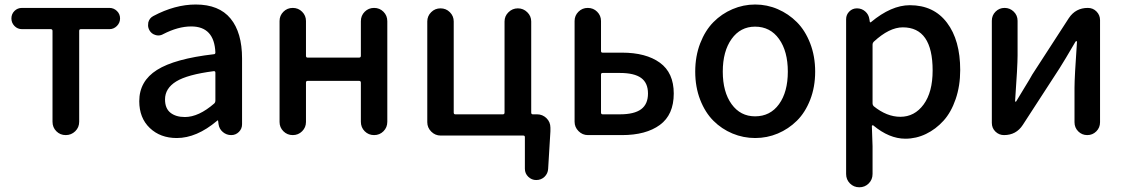

<svg xmlns="http://www.w3.org/2000/svg" viewBox="-20 -584 4861 830"><path d="M207 -57.6V-450.2Q207 -458 199.2 -458H75.2Q55.7 -458 42.5 -471.7Q29.3 -485.4 29.3 -504.4Q29.3 -523.4 42.5 -536.6Q55.7 -549.8 75.2 -549.8H453.1Q471.7 -549.8 485.4 -536.6Q499 -523.4 499 -504.4Q499 -485.4 485.4 -471.7Q471.7 -458 453.1 -458H329.1Q322.3 -458 322.3 -450.2V-57.6Q322.3 -33.2 305.2 -16.6Q288.1 0 264.2 0Q240.2 0 223.6 -16.6Q207 -33.2 207 -57.6Z M744.1 12.7Q672.9 12.7 627.4 -30.8Q582 -74.2 582 -146.5Q582 -233.4 658.7 -281.7Q735.4 -330.1 904.3 -349.6Q911.1 -349.6 911.1 -357.4Q906.2 -469.7 806.6 -469.7Q750 -469.7 685.5 -436.5Q675.8 -430.7 664.1 -430.7Q658.2 -430.7 652.3 -432.6Q634.8 -437.5 626 -453.1Q620.1 -463.9 620.1 -474.6Q620.1 -481.4 621.1 -487.3Q626 -505.9 642.6 -514.6Q736.3 -564.5 826.2 -564.5Q926.8 -564.5 976.6 -503.9Q1026.4 -443.4 1026.4 -331.1V-46.9Q1026.4 -27.3 1012.7 -13.7Q999 0 979.5 0Q959 0 943.4 -13.2Q927.7 -26.4 924.8 -46.9L922.9 -61.5Q921.9 -63.5 920.4 -63.5Q918.9 -63.5 918 -61.5Q830.1 12.7 744.1 12.7ZM779.3 -78.1Q838.9 -78.1 906.2 -136.7Q911.1 -141.6 911.1 -149.4V-269.5Q911.1 -276.4 905.3 -276.4Q905.3 -276.4 904.3 -276.4Q790 -261.7 741.7 -231.9Q693.4 -202.1 693.4 -154.3Q693.4 -115.2 716.8 -96.7Q740.2 -78.1 779.3 -78.1Z M1188.5 -56.6V-493.2Q1188.5 -516.6 1205.1 -533.2Q1221.7 -549.8 1245.6 -549.8Q1269.5 -549.8 1286.1 -533.2Q1302.7 -516.6 1302.7 -493.2V-342.8Q1302.7 -335 1309.6 -335H1532.2Q1540 -335 1540 -342.8V-492.2Q1540 -516.6 1556.6 -533.2Q1573.2 -549.8 1597.2 -549.8Q1621.1 -549.8 1637.7 -533.2Q1654.3 -516.6 1654.3 -492.2V-57.6Q1654.3 -33.2 1637.7 -16.6Q1621.1 0 1597.2 0Q1573.2 0 1556.6 -16.6Q1540 -33.2 1540 -57.6V-226.6Q1540 -234.4 1532.2 -234.4H1309.6Q1302.7 -234.4 1302.7 -226.6V-56.6Q1302.7 -33.2 1286.1 -16.6Q1269.5 0 1245.6 0Q1221.7 0 1205.1 -16.6Q1188.5 -33.2 1188.5 -56.6Z M2276.4 -97.7Q2276.4 -89.8 2283.2 -89.8H2301.8Q2325.2 -89.8 2342.3 -73.2Q2359.4 -56.6 2359.4 -32.2V-16.6L2349.6 145.5Q2348.6 166 2334 180.2Q2319.3 194.3 2297.9 194.3Q2278.3 194.3 2263.7 180.2Q2249 166 2249 145.5V8.8Q2249 2 2242.2 2H1884.8Q1861.3 2 1844.2 -15.1Q1827.1 -32.2 1827.1 -55.7V-491.2Q1827.1 -514.6 1843.8 -531.2Q1860.4 -547.9 1884.3 -547.9Q1908.2 -547.9 1924.8 -531.2Q1941.4 -514.6 1941.4 -491.2V-97.7Q1941.4 -89.8 1948.2 -89.8H2154.3Q2161.1 -89.8 2161.1 -97.7V-491.2Q2161.1 -514.6 2178.2 -531.2Q2195.3 -547.9 2218.8 -547.9Q2242.2 -547.9 2259.3 -531.2Q2276.4 -514.6 2276.4 -491.2Z M2521.5 0Q2498 0 2481 -17.1Q2463.9 -34.2 2463.9 -57.6V-493.2Q2463.9 -516.6 2480.5 -533.2Q2497.1 -549.8 2521 -549.8Q2544.9 -549.8 2561.5 -533.2Q2578.1 -516.6 2578.1 -493.2V-363.3Q2578.1 -356.4 2585 -356.4H2668.9Q2772.5 -356.4 2832.5 -313Q2892.6 -269.5 2892.6 -179.7Q2892.6 -87.9 2832.5 -43.9Q2772.5 0 2668.9 0ZM2578.1 -97.7Q2578.1 -89.8 2585 -89.8H2660.2Q2721.7 -89.8 2751.5 -111.8Q2781.2 -133.8 2781.2 -179.7Q2781.2 -225.6 2751.5 -247.1Q2721.7 -268.6 2660.2 -268.6H2585Q2578.1 -268.6 2578.1 -261.7Z M2985.4 -274.4Q2985.4 -340.8 3006.8 -396.5Q3028.3 -452.1 3064 -488.3Q3099.6 -524.4 3146.5 -544.4Q3193.4 -564.5 3244.6 -564.5Q3295.9 -564.5 3342.3 -544.4Q3388.7 -524.4 3424.8 -488.3Q3460.9 -452.1 3482.4 -396.5Q3503.9 -340.8 3503.9 -274.4Q3503.9 -208 3482.4 -152.8Q3460.9 -97.7 3424.8 -62Q3388.7 -26.4 3342.3 -6.8Q3295.9 12.7 3244.6 12.7Q3193.4 12.7 3146.5 -6.8Q3099.6 -26.4 3064 -62Q3028.3 -97.7 3006.8 -152.8Q2985.4 -208 2985.4 -274.4ZM3244.1 -81.1Q3309.6 -81.1 3347.7 -133.8Q3385.7 -186.5 3385.7 -274.4Q3385.7 -362.3 3347.7 -415.5Q3309.6 -468.8 3244.1 -468.8Q3180.7 -468.8 3142.6 -415.5Q3104.5 -362.3 3104.5 -274.4Q3104.5 -186.5 3142.6 -133.8Q3180.7 -81.1 3244.1 -81.1Z M3637.7 168V-501Q3637.7 -520.5 3651.4 -534.2Q3665 -547.9 3684.6 -547.9Q3705.1 -547.9 3720.2 -534.7Q3735.4 -521.5 3738.3 -501L3740.2 -489.3Q3741.2 -487.3 3742.7 -487.3Q3744.1 -487.3 3745.1 -488.3Q3833 -561.5 3913.1 -561.5Q4016.6 -561.5 4073.7 -485.8Q4130.9 -410.2 4130.9 -281.2Q4130.9 -212.9 4111.3 -155.8Q4091.8 -98.6 4058.6 -62Q4025.4 -25.4 3982.9 -4.9Q3940.4 15.6 3893.6 15.6Q3824.2 15.6 3754.9 -42Q3752.9 -43 3751 -42Q3749 -41 3749 -39.1L3752 47.9V168Q3752 192.4 3735.4 209Q3718.8 225.6 3694.8 225.6Q3670.9 225.6 3654.3 209Q3637.7 192.4 3637.7 168ZM3872.1 -79.1Q3933.6 -79.1 3972.7 -132.3Q4011.7 -185.5 4011.7 -279.3Q4011.7 -465.8 3882.8 -465.8Q3824.2 -465.8 3756.8 -403.3Q3752 -398.4 3752 -391.6V-136.7Q3752 -129.9 3756.8 -125Q3813.5 -79.1 3872.1 -79.1Z M4320.3 0Q4298.8 0 4283.2 -15.1Q4267.6 -30.3 4267.6 -52.7V-494.1Q4267.6 -517.6 4283.7 -533.7Q4299.8 -549.8 4322.8 -549.8Q4345.7 -549.8 4362.3 -533.7Q4378.9 -517.6 4378.9 -494.1V-344.7Q4378.9 -298.8 4368.2 -147.5Q4367.2 -144.5 4370.1 -144.5Q4373 -144.5 4374 -147.5Q4382.8 -163.1 4408.2 -204.1Q4433.6 -245.1 4442.4 -261.7L4600.6 -505.9Q4629.9 -549.8 4682.6 -549.8Q4705.1 -549.8 4720.2 -534.2Q4735.4 -518.6 4735.4 -497.1V-55.7Q4735.4 -32.2 4719.2 -16.1Q4703.1 0 4680.2 0Q4657.2 0 4641.1 -16.1Q4625 -32.2 4625 -55.7V-205.1Q4625 -250 4635.7 -403.3Q4635.7 -406.2 4633.3 -406.2Q4630.9 -406.2 4628.9 -403.3Q4581.1 -321.3 4560.5 -289.1L4401.4 -43.9Q4373 0 4320.3 0Z"/></svg>

Font: Gen Jyuu Gothic Medium
Style: Regular
Weight: 500
Designer: [Source Han Sans]
Ryoko NISHIZUKA  (kana & ideographs); Paul D. Hunt (Latin, Greek & Cyrillic); Wenlong ZHANG  (bopomofo
Version: Version 1.002.20150607